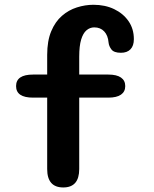

<svg xmlns="http://www.w3.org/2000/svg" viewBox="-20 -796 659 824"><path d="M122 -377Q49 -377 49 -426.5Q49 -476 122 -476H182.5V-560.5Q182.5 -620.5 199.8 -661.8Q217 -703 245.8 -728Q274.5 -753 310 -764.2Q345.5 -775.5 381 -775.5Q431 -775.5 470 -756.8Q509 -738 531.8 -705Q554.5 -672 554.5 -628Q554.5 -599.5 540 -584.5Q525.5 -569.5 499 -569.5Q469 -569.5 458.2 -583.8Q447.5 -598 446 -613Q443.5 -644 427.2 -661.2Q411 -678.5 384.5 -678.5Q366 -678.5 351.2 -666Q336.5 -653.5 328.2 -626Q320 -598.5 320 -552.5V-476H444.5Q481 -476 499.2 -463.2Q517.5 -450.5 517.5 -426.5Q517.5 -402.5 499.2 -389.8Q481 -377 444.5 -377H320V-70.5Q320 8.5 251.5 8.5Q182.5 8.5 182.5 -70.5V-377Z"/></svg>

Font: Sono Monospace SemiBold
Style: Regular
Weight: 600
Designer: Tyler Finck
Foundry: Tyler Finck
Version: Version 2.112